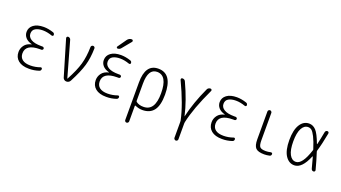

<svg xmlns="http://www.w3.org/2000/svg" viewBox="-72 -1435 4144 2336"><g transform="rotate(20 2000.0 -267.5)"><path d="M200.2 -280.3Q201.2 -280.3 201.2 -281.2Q201.2 -283.2 199.2 -283.2Q144.5 -297.9 117.2 -329.6Q89.8 -361.3 89.8 -402.3Q89.8 -460 137.2 -495.1Q184.6 -530.3 268.6 -530.3Q326.2 -530.3 391.6 -508.8Q414.1 -502 414.1 -478.5Q414.1 -470.7 407.2 -466.3Q400.4 -461.9 391.6 -464.8Q328.1 -487.3 271.5 -487.3Q214.8 -487.3 177.7 -466.8Q140.6 -446.3 140.6 -399.4Q140.6 -354.5 184.6 -327.6Q228.5 -300.8 315.4 -300.8H335Q342.8 -300.8 349.1 -294.4Q355.5 -288.1 355.5 -280.3Q355.5 -272.5 349.1 -266.1Q342.8 -259.8 335 -259.8H315.4Q132.8 -259.8 131.8 -141.6Q131.8 -88.9 167.5 -61Q203.1 -33.2 271.5 -33.2Q335.9 -33.2 398.4 -55.7Q405.3 -58.6 412.1 -53.7Q418.9 -48.8 418.9 -41Q418.9 -17.6 397.5 -10.7Q334 10.7 268.6 9.8Q178.7 9.8 129.9 -30.3Q81.1 -70.3 81.1 -139.6Q81.1 -187.5 110.4 -227.1Q139.6 -266.6 200.2 -280.3Z M705.1 -34.2 568.4 -494.1Q565.4 -503.9 571.3 -511.7Q577.1 -519.5 586.9 -519.5Q598.6 -519.5 608.4 -512.2Q618.2 -504.9 621.1 -494.1L750 -38.1Q750 -37.1 751 -37.1Q752.9 -37.1 752.9 -38.1Q826.2 -173.8 854 -271.5Q881.8 -369.1 883.8 -495.1Q883.8 -504.9 891.6 -512.2Q899.4 -519.5 909.7 -519.5Q919.9 -519.5 927.2 -512.7Q934.6 -505.9 934.6 -495.1Q932.6 -371.1 904.3 -272.9Q876 -174.8 800.8 -31.2Q785.2 0 750 0Q734.4 0 721.7 -9.8Q709 -19.5 705.1 -34.2Z M1200.2 -280.3Q1201.2 -280.3 1201.2 -281.2Q1201.2 -283.2 1199.2 -283.2Q1144.5 -297.9 1117.2 -329.6Q1089.8 -361.3 1089.8 -402.3Q1089.8 -460 1137.2 -495.1Q1184.6 -530.3 1268.6 -530.3Q1326.2 -530.3 1391.6 -508.8Q1414.1 -502 1414.1 -478.5Q1414.1 -470.7 1407.2 -466.3Q1400.4 -461.9 1391.6 -464.8Q1328.1 -487.3 1271.5 -487.3Q1214.8 -487.3 1177.7 -466.8Q1140.6 -446.3 1140.6 -399.4Q1140.6 -354.5 1184.6 -327.6Q1228.5 -300.8 1315.4 -300.8H1335Q1342.8 -300.8 1349.1 -294.4Q1355.5 -288.1 1355.5 -280.3Q1355.5 -272.5 1349.1 -266.1Q1342.8 -259.8 1335 -259.8H1315.4Q1132.8 -259.8 1131.8 -141.6Q1131.8 -88.9 1167.5 -61Q1203.1 -33.2 1271.5 -33.2Q1335.9 -33.2 1398.4 -55.7Q1405.3 -58.6 1412.1 -53.7Q1418.9 -48.8 1418.9 -41Q1418.9 -17.6 1397.5 -10.7Q1334 10.7 1268.6 9.8Q1178.7 9.8 1129.9 -30.3Q1081.1 -70.3 1081.1 -139.6Q1081.1 -187.5 1110.4 -227.1Q1139.6 -266.6 1200.2 -280.3ZM1267.6 -724.6Q1289.1 -754.9 1325.2 -754.9Q1335.9 -754.9 1340.3 -745.1Q1344.7 -735.4 1337.9 -726.6L1242.2 -610.4Q1227.5 -590.8 1200.2 -589.8Q1192.4 -589.8 1187.5 -597.7Q1182.6 -605.5 1188.5 -612.3Z M1635.7 -294.9V-73.2Q1635.7 -64.5 1642.6 -58.6Q1680.7 -30.3 1737.3 -31.2Q1884.8 -31.2 1883.8 -259.8Q1883.8 -487.3 1751 -488.3Q1635.7 -488.3 1635.7 -294.9ZM1585 194.3V-292Q1585 -530.3 1752 -530.3Q1934.6 -530.3 1934.6 -259.8Q1934.6 -121.1 1885.3 -55.7Q1835.9 9.8 1737.3 9.8Q1689.5 9.8 1642.6 -11.7Q1640.6 -12.7 1638.2 -11.2Q1635.7 -9.8 1635.7 -6.8V194.3Q1635.7 204.1 1627.9 211.9Q1620.1 219.7 1609.9 219.7Q1599.6 219.7 1592.3 212.4Q1585 205.1 1585 194.3Z M2220.7 -28.3Q2181.6 -218.8 2050.8 -494.1Q2046.9 -502.9 2051.3 -511.2Q2055.7 -519.5 2066.4 -519.5Q2095.7 -519.5 2106.4 -494.1Q2205.1 -282.2 2247.1 -95.7Q2247.1 -93.8 2248 -93.8Q2249 -93.8 2249 -95.7Q2292 -286.1 2388.7 -494.1Q2393.6 -505.9 2405.3 -512.7Q2417 -519.5 2429.7 -519.5Q2439.5 -519.5 2444.8 -511.7Q2450.2 -503.9 2446.3 -495.1Q2316.4 -220.7 2275.4 -29.3Q2273.4 -17.6 2273.4 -11.7V194.3Q2273.4 205.1 2265.6 212.4Q2257.8 219.7 2248 219.7Q2238.3 219.7 2230 211.9Q2221.7 204.1 2221.7 194.3V-11.7Q2221.7 -22.5 2220.7 -28.3Z M2700.2 -280.3Q2701.2 -280.3 2701.2 -281.2Q2701.2 -283.2 2699.2 -283.2Q2644.5 -297.9 2617.2 -329.6Q2589.8 -361.3 2589.8 -402.3Q2589.8 -460 2637.2 -495.1Q2684.6 -530.3 2768.6 -530.3Q2826.2 -530.3 2891.6 -508.8Q2914.1 -502 2914.1 -478.5Q2914.1 -470.7 2907.2 -466.3Q2900.4 -461.9 2891.6 -464.8Q2828.1 -487.3 2771.5 -487.3Q2714.8 -487.3 2677.7 -466.8Q2640.6 -446.3 2640.6 -399.4Q2640.6 -354.5 2684.6 -327.6Q2728.5 -300.8 2815.4 -300.8H2835Q2842.8 -300.8 2849.1 -294.4Q2855.5 -288.1 2855.5 -280.3Q2855.5 -272.5 2849.1 -266.1Q2842.8 -259.8 2835 -259.8H2815.4Q2632.8 -259.8 2631.8 -141.6Q2631.8 -88.9 2667.5 -61Q2703.1 -33.2 2771.5 -33.2Q2835.9 -33.2 2898.4 -55.7Q2905.3 -58.6 2912.1 -53.7Q2918.9 -48.8 2918.9 -41Q2918.9 -17.6 2897.5 -10.7Q2834 10.7 2768.6 9.8Q2678.7 9.8 2629.9 -30.3Q2581.1 -70.3 2581.1 -139.6Q2581.1 -187.5 2610.4 -227.1Q2639.6 -266.6 2700.2 -280.3Z M3315.4 9.8Q3235.4 9.8 3205.1 -21Q3174.8 -51.8 3174.8 -134.8V-494.1Q3174.8 -504.9 3182.6 -512.2Q3190.4 -519.5 3200.2 -519.5Q3210 -519.5 3217.8 -511.7Q3225.6 -503.9 3225.6 -494.1V-139.6Q3225.6 -75.2 3244.1 -54.7Q3262.7 -34.2 3320.3 -34.2Q3349.6 -34.2 3382.8 -42Q3390.6 -43.9 3397.9 -39.6Q3405.3 -35.2 3405.3 -27.3Q3405.3 -2.9 3382.8 2Q3348.6 9.8 3315.4 9.8Z M3707 -485.4Q3655.3 -485.4 3625 -427.7Q3594.7 -370.1 3594.7 -260.3Q3594.7 -150.4 3625 -93.3Q3655.3 -36.1 3707 -36.1Q3791 -36.1 3855.5 -237.3Q3859.4 -246.1 3856.4 -252.9Q3826.2 -348.6 3799.3 -401.4Q3772.5 -454.1 3752.4 -469.7Q3732.4 -485.4 3707 -485.4ZM3704.1 9.8Q3632.8 9.8 3588.4 -58.6Q3543.9 -127 3543.9 -259.8Q3543.9 -391.6 3587.9 -460.9Q3631.8 -530.3 3704.1 -530.3Q3754.9 -530.3 3793 -489.7Q3831.1 -449.2 3876 -329.1Q3877 -327.1 3878.4 -327.6Q3879.9 -328.1 3880.9 -330.1Q3897.5 -400.4 3915 -495.1Q3917 -505.9 3924.8 -512.7Q3932.6 -519.5 3942.9 -519.5Q3953.1 -519.5 3959 -512.2Q3964.8 -504.9 3962.9 -495.1Q3935.5 -348.6 3907.2 -255.9Q3904.3 -247.1 3907.2 -238.3Q3939.5 -139.6 3969.7 -24.4Q3971.7 -15.6 3966.3 -7.8Q3960.9 0 3951.2 0Q3926.8 0 3919.9 -25.4Q3887.7 -144.5 3881.8 -167Q3880.9 -168.9 3878.9 -168.9Q3877 -168.9 3876 -167Q3803.7 9.8 3704.1 9.8Z"/></g></svg>

Font: Rounded Mgen+ 1mn light
Style: Regular
Weight: 200
Designer: [Source Han Sans]
Ryoko NISHIZUKA  (kana & ideographs); Paul D. Hunt (Latin, Greek & Cyrillic); Wenlong ZHANG  (bopomofo
Version: Version 1.059.20150602